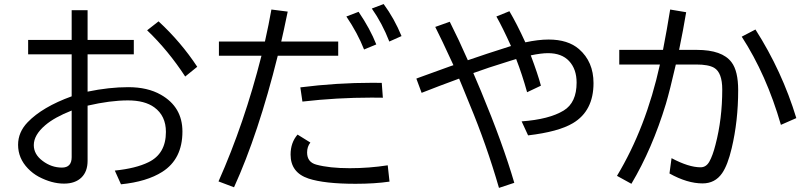

<svg xmlns="http://www.w3.org/2000/svg" viewBox="-20 -871 3980 943"><path d="M332 -820.8H410.2V-674.8H637.2V-604H410.2V-420.9Q516.1 -442.9 609.9 -442.9Q705.1 -442.9 770 -405.8Q876 -345.7 876 -225.1Q876 -89.8 776.9 -26.9Q700.7 21.5 574.2 34.2L543.9 -33.2Q647.5 -43.9 709 -74.2Q794.9 -115.7 794.9 -223.1Q794.9 -302.2 737.8 -343.8Q690.9 -377.9 608.4 -377.9Q521.5 -377.9 410.2 -352.1V-81.1Q410.2 -28.8 380.4 0.5Q349.6 30.8 294.4 30.8Q234.4 30.8 170.4 -2.9Q140.6 -19 117.2 -43.5Q68.8 -93.8 68.8 -159.7Q68.8 -221.7 115.7 -270.5Q188 -345.7 332 -397.9V-604H118.2V-674.8H332ZM332 -328.1Q247.6 -294.9 202.1 -255.9Q146 -208 146 -158.2Q146 -112.8 189.5 -80.6Q232.9 -47.9 284.2 -47.9Q332 -47.9 332 -99.1ZM889.6 -495.1Q806.6 -622.6 702.6 -722.2L758.8 -766.1Q868.7 -664.6 948.7 -543Z M1055.2 -667H1281.2Q1300.3 -752 1313 -824.2L1393.1 -814L1391.6 -807.1Q1372.1 -712.4 1361.3 -667H1641.1V-597.2H1344.2Q1249 -213.9 1129.4 48.8L1053.2 20Q1180.2 -265.6 1264.2 -597.2H1055.2ZM1455.1 -441.9Q1631.8 -464.4 1810.1 -464.4Q1821.8 -464.4 1855 -463.9L1860.4 -391.1Q1825.7 -391.6 1805.2 -391.6Q1634.3 -391.6 1465.3 -372.1ZM1893.1 21Q1820.3 31.7 1726.6 31.7Q1573.7 31.7 1495.1 5.9Q1407.2 -23.4 1407.2 -111.8Q1407.2 -170.4 1441.4 -210L1504.4 -170.9Q1488.3 -150.9 1488.3 -122.1Q1488.3 -74.7 1533.2 -62.5Q1597.7 -44.9 1697.8 -44.9Q1793 -44.9 1884.3 -59.1ZM1768.1 -627.9Q1736.8 -707.5 1681.2 -790L1741.2 -813Q1797.9 -729.5 1828.1 -652.8ZM1892.1 -667Q1857.4 -756.3 1806.2 -829.1L1864.3 -851.1Q1916.5 -780.3 1952.1 -693.8Z M2189 -764.2Q2234.4 -674.3 2277.8 -575.2Q2363.3 -605 2489.7 -645Q2448.2 -736.8 2418 -790L2481.9 -815.9Q2518.6 -753.9 2560.1 -663.1Q2624.5 -676.8 2674.3 -676.8Q2769.5 -676.8 2823.7 -629.9Q2895 -567.9 2895 -462.9Q2895 -326.2 2793.9 -266.1Q2722.7 -223.6 2573.7 -206.1L2542 -274.9Q2677.2 -284.7 2748.5 -328.1Q2812 -366.7 2812 -465.3Q2812 -531.7 2774.9 -571.3Q2738.8 -609.9 2671.4 -609.9Q2638.2 -609.9 2586.9 -599.1Q2621.6 -506.8 2636.7 -450.2L2568.8 -418Q2544.4 -505.9 2515.1 -581.1L2487.8 -572.8Q2367.7 -535.6 2304.7 -512.2L2308.6 -502.9L2342.8 -422.4Q2449.7 -165.5 2505.9 26.9L2430.7 51.8Q2369.6 -159.7 2286.1 -359.9L2250.5 -447.3L2239.3 -474.1L2234.9 -484.9Q2132.3 -447.3 2050.8 -415L2024.9 -484.9L2034.7 -488.8Q2105 -514.6 2192.4 -545.9L2207 -550.8L2200.7 -564.5Q2149.4 -676.3 2117.7 -738.8Z M3021.5 -626H3236.3Q3255.9 -726.6 3271.5 -824.2L3350.1 -811Q3335.9 -725.1 3315.4 -626H3402.3Q3527.3 -626 3572.8 -565.4Q3605.5 -522.5 3605.5 -427.7Q3605.5 -276.9 3573.7 -143.1Q3554.2 -60.1 3526.4 -20Q3491.7 29.8 3430.7 29.8Q3355.5 29.8 3268.1 -19L3278.3 -94.2Q3362.8 -49.3 3420.9 -49.3Q3448.2 -49.3 3463.9 -77.1Q3480.5 -106.4 3494.1 -160.2Q3527.3 -286.6 3527.3 -431.2Q3527.3 -514.6 3487.3 -538.1Q3459.5 -554.2 3399.4 -554.2H3299.3Q3269.5 -424.8 3250.5 -360.8Q3183.6 -140.6 3081.1 31.7L3010.3 -7.3Q3152.8 -243.7 3221.2 -554.2H3021.5ZM3815.4 -257.8Q3744.6 -503.4 3623 -690.9L3690.4 -726.1Q3821.3 -521 3891.1 -291Z"/></svg>

Font: BIZ UDPGothic
Style: Regular
Weight: 400
Designer: TypeBank Co., Ltd.
Foundry: Morisawa Inc.
Version: Version 1.051